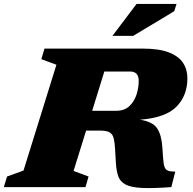

<svg xmlns="http://www.w3.org/2000/svg" viewBox="-50 -955 985 980"><path d="M325.5 -82.5 402 -54 386.5 0H-30.5L-14 -54L70 -84.5L238 -624.5L161 -653L177 -707H677Q761 -707 811.2 -687.8Q861.5 -668.5 884 -634.5Q906.5 -600.5 906.5 -555.5Q906.5 -467.5 851 -410.8Q795.5 -354 664.5 -344Q728.5 -334 751.2 -301.2Q774 -268.5 778.5 -205L782.5 -148.5Q784.5 -118.5 789.5 -103.8Q794.5 -89 807.2 -84Q820 -79 844.5 -79L824.5 0Q730 7 674.5 4.2Q619 1.5 591.2 -13Q563.5 -27.5 553.8 -54.8Q544 -82 541.5 -124L537.5 -192Q535.5 -228.5 530.2 -249.5Q525 -270.5 509.2 -279.5Q493.5 -288.5 459 -288.5H389.5ZM543 -389.5Q585 -389.5 610.2 -413.2Q635.5 -437 646.8 -472.2Q658 -507.5 658 -542Q658 -590 614 -590H482.5L420.5 -389.5ZM524 -772 647 -935H851L839.5 -898L630 -772Z"/></svg>

Font: Newsreader 6pt ExtraBold
Style: Italic
Weight: 800
Italic angle: -17°
Designer: Hugues Gentile
Foundry: Production Type
Version: Version 1.003; ttfautohint (v1.8.3)